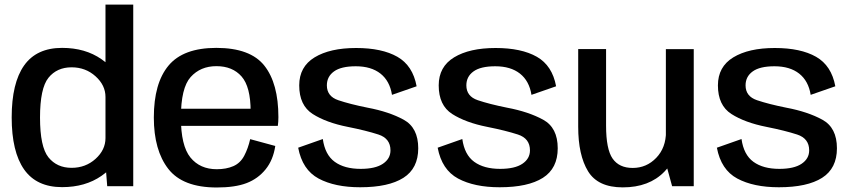

<svg xmlns="http://www.w3.org/2000/svg" viewBox="-20 -805 3684 830"><path d="M443.5 0H556V-785H436V-95ZM248.5 4Q348.5 4 418.8 -44.8Q489 -93.5 489 -148.5L436 -208Q436 -157 393 -118.2Q350 -79.5 289.5 -79.5Q226 -79.5 189.5 -124.8Q153 -170 153 -297Q153 -423.5 189.5 -468.8Q226 -514 289.5 -514Q350 -514 393 -475.2Q436 -436.5 436 -386L489 -445Q489 -500 418.8 -549Q348.5 -598 248.5 -598Q138 -598 84.2 -522Q30.5 -446 30.5 -297.5Q30.5 -149 84.2 -72.5Q138 4 248.5 4Z M917 5.5V-73.5Q844.5 -73.5 803.2 -124.2Q762 -175 762 -297Q762 -425 804.2 -472Q846.5 -519 915.5 -519Q985 -519 1024.2 -474.5Q1063.5 -430 1063.5 -323L1069 -335H749.5V-261H1181Q1183.5 -277.5 1183.5 -298.5Q1183.5 -444.5 1122.8 -521.2Q1062 -598 915 -598Q772.5 -598 708.8 -521.8Q645 -445.5 645 -297Q645 -155.5 707.5 -75Q770 5.5 917 5.5ZM917 -73.5V5.5Q996.5 5.5 1046 -13.5Q1095.5 -32.5 1128.2 -73Q1161 -113.5 1170 -174L1061.5 -203.5Q1052.5 -163.5 1035.8 -131.8Q1019 -100 988.8 -86.8Q958.5 -73.5 917 -73.5Z M1537 4.5Q1659.5 4.5 1723.8 -36.2Q1788 -77 1788 -164Q1788 -253 1725 -287.5Q1662 -322 1569 -339.5Q1492 -355 1442.5 -371.8Q1393 -388.5 1393 -436Q1393 -474 1423.8 -496.2Q1454.5 -518.5 1518 -518.5Q1584.5 -518.5 1624.8 -486.8Q1665 -455 1674.5 -395L1781 -432Q1764.5 -521.5 1697.8 -559.5Q1631 -597.5 1519.5 -597.5Q1406.5 -597.5 1340 -557Q1273.5 -516.5 1273.5 -436Q1273.5 -349.5 1331.8 -312.2Q1390 -275 1483.5 -256.5Q1563.5 -240.5 1615.8 -223.5Q1668 -206.5 1668 -155Q1668 -119 1635.2 -97Q1602.5 -75 1539 -75Q1469 -75 1427 -105.5Q1385 -136 1375.5 -204L1269 -166.5Q1287 -71 1357.2 -33.2Q1427.5 4.5 1537 4.5Z M2140 4.5Q2262.5 4.5 2326.8 -36.2Q2391 -77 2391 -164Q2391 -253 2328 -287.5Q2265 -322 2172 -339.5Q2095 -355 2045.5 -371.8Q1996 -388.5 1996 -436Q1996 -474 2026.8 -496.2Q2057.5 -518.5 2121 -518.5Q2187.5 -518.5 2227.8 -486.8Q2268 -455 2277.5 -395L2384 -432Q2367.5 -521.5 2300.8 -559.5Q2234 -597.5 2122.5 -597.5Q2009.5 -597.5 1943 -557Q1876.5 -516.5 1876.5 -436Q1876.5 -349.5 1934.8 -312.2Q1993 -275 2086.5 -256.5Q2166.5 -240.5 2218.8 -223.5Q2271 -206.5 2271 -155Q2271 -119 2238.2 -97Q2205.5 -75 2142 -75Q2072 -75 2030 -105.5Q1988 -136 1978.5 -204L1872 -166.5Q1890 -71 1960.2 -33.2Q2030.5 4.5 2140 4.5Z M2885.5 0H2979V-592.5H2858.5V-98.5ZM2600 -593H2479.5V-257Q2479.5 -134.5 2522 -64.8Q2564.5 5 2672 5Q2786.5 5 2852.2 -63Q2918 -131 2918 -205L2859 -236Q2859 -166.5 2817 -122.8Q2775 -79 2715 -79Q2656.5 -79 2628.2 -119.5Q2600 -160 2600 -262Z M3347 4.5Q3469.5 4.5 3533.8 -36.2Q3598 -77 3598 -164Q3598 -253 3535 -287.5Q3472 -322 3379 -339.5Q3302 -355 3252.5 -371.8Q3203 -388.5 3203 -436Q3203 -474 3233.8 -496.2Q3264.5 -518.5 3328 -518.5Q3394.5 -518.5 3434.8 -486.8Q3475 -455 3484.5 -395L3591 -432Q3574.5 -521.5 3507.8 -559.5Q3441 -597.5 3329.5 -597.5Q3216.5 -597.5 3150 -557Q3083.5 -516.5 3083.5 -436Q3083.5 -349.5 3141.8 -312.2Q3200 -275 3293.5 -256.5Q3373.5 -240.5 3425.8 -223.5Q3478 -206.5 3478 -155Q3478 -119 3445.2 -97Q3412.5 -75 3349 -75Q3279 -75 3237 -105.5Q3195 -136 3185.5 -204L3079 -166.5Q3097 -71 3167.2 -33.2Q3237.5 4.5 3347 4.5Z"/></svg>

Font: Anybody UltraCondensed Thin Medium
Style: Regular
Weight: 500
Version: Version 1.111